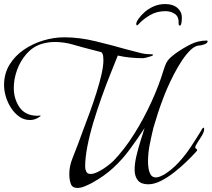

<svg xmlns="http://www.w3.org/2000/svg" viewBox="-121 -884 1044 947"><path d="M261 43Q235 43 228 22Q221 1 221 -20V-30Q221 -64 236.5 -103Q252 -142 264 -174Q274 -203 290 -244.5Q306 -286 323 -333Q340 -380 355 -427.5Q370 -475 379.5 -516.5Q389 -558 389 -586Q389 -597 387.5 -608.5Q386 -620 378 -627L327 -640Q284 -651 239.5 -664Q195 -677 149 -677Q133 -677 116 -674.5Q99 -672 83 -667Q40 -653 9.5 -618Q-21 -583 -37 -538.5Q-53 -494 -53 -450Q-53 -397 -25.5 -356Q2 -315 60 -313Q64 -313 68 -313.5Q72 -314 76 -314Q80 -314 80 -313Q80 -312 75 -308.5Q70 -305 68 -304Q49 -292 27 -292Q-3 -292 -26.5 -309Q-50 -326 -67 -352.5Q-84 -379 -92.5 -408.5Q-101 -438 -101 -464Q-101 -521 -74 -565Q-47 -609 -3 -639Q41 -669 93 -684.5Q145 -700 196 -700Q270 -700 350.5 -680.5Q431 -661 501 -641Q515 -638 535.5 -632Q556 -626 576.5 -621.5Q597 -617 610 -617Q613 -617 623.5 -616.5Q634 -616 634 -613Q634 -610 623.5 -606.5Q613 -603 601 -600Q589 -597 584 -597Q553 -597 522 -600Q491 -603 460 -610Q444 -570 422.5 -516.5Q401 -463 379.5 -402.5Q358 -342 339.5 -280.5Q321 -219 310 -162.5Q299 -106 299 -62Q299 -49 304.5 -37.5Q310 -26 326 -26Q342 -26 364.5 -37.5Q387 -49 407.5 -64.5Q428 -80 439 -91Q493 -147 541 -223.5Q589 -300 626.5 -382.5Q664 -465 686 -539Q693 -561 699.5 -574Q706 -587 717 -597.5Q728 -608 747 -622Q781 -646 818.5 -665Q856 -684 899 -684Q903 -684 903 -681Q903 -671 887.5 -665.5Q872 -660 865 -660Q843 -660 820.5 -639Q798 -618 776.5 -585.5Q755 -553 736.5 -517Q718 -481 704.5 -450Q691 -419 685 -402Q671 -366 659 -329.5Q647 -293 636 -255Q626 -214 617.5 -171.5Q609 -129 609 -86Q609 -73 611.5 -55Q614 -37 622 -23Q630 -9 648 -9Q659 -9 668.5 -13.5Q678 -18 687 -22Q726 -46 759 -81.5Q792 -117 819.5 -158.5Q847 -200 870 -238Q871 -240 875 -247Q879 -254 883 -254Q885 -254 885.5 -251.5Q886 -249 886 -247Q886 -234 875 -215.5Q864 -197 853 -180.5Q842 -164 842 -157Q842 -152 846.5 -150.5Q851 -149 851 -144Q851 -141 848.5 -138Q846 -135 844 -133Q825 -112 797.5 -85.5Q770 -59 737.5 -33.5Q705 -8 672 8.5Q639 25 610 25Q575 25 559 5.5Q543 -14 543 -47Q543 -77 551.5 -113.5Q560 -150 571.5 -187Q583 -224 592 -252Q555 -196 518.5 -146.5Q482 -97 437.5 -56Q393 -15 333 18Q318 26 298 34.5Q278 43 261 43ZM694 -864Q732 -864 754 -845Q776 -826 776 -798Q776 -780 773.5 -769Q771 -758 767 -758Q760 -758 760 -767Q762 -801 742 -815Q722 -829 695 -829Q651 -829 616.5 -808Q582 -787 562 -764Q557 -759 555 -759Q551 -759 551 -766Q551 -775 562 -791Q573 -807 592 -824Q611 -841 637 -852.5Q663 -864 694 -864Z"/></svg>

Font: Beau Rivage
Style: Regular
Weight: 400
Designer: Robert E. Leuschke
Foundry: Robert E. Leuschke
Version: Version 1.010; ttfautohint (v1.8.3)